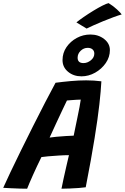

<svg xmlns="http://www.w3.org/2000/svg" viewBox="-67 -1168 778 1196"><path d="M102 7.5Q86.5 7.5 58 6.8Q29.5 6 0.2 4.5Q-29 3 -47 2Q-31.5 -33.5 -2.5 -94.2Q26.5 -155 63 -229.5Q99.5 -304 138.8 -382Q178 -460 214.5 -530.5Q251 -601 279 -652.5Q324.5 -658.5 374 -663Q423.5 -667.5 469.5 -667.5Q519 -667.5 564.5 -661.5Q561.5 -603 552 -517.8Q542.5 -432.5 522.2 -306.8Q502 -181 467 -1.5Q451.5 1 424.5 3Q397.5 5 368 6.2Q338.5 7.5 316 7.5Q320.5 -16.5 329 -55.2Q337.5 -94 346.8 -134.2Q356 -174.5 362.5 -201.5Q336 -201.5 299.5 -199.2Q263 -197 232 -194.2Q201 -191.5 191 -189.5Q163.5 -134 139 -79.2Q114.5 -24.5 102 7.5ZM242 -311Q256 -313.5 284 -316Q312 -318.5 341.8 -320.5Q371.5 -322.5 392 -323Q394.5 -335 400.8 -366Q407 -397 414.8 -433.8Q422.5 -470.5 428.5 -502Q434.5 -533.5 436 -547.5Q426.5 -547.5 408.5 -546.5Q390.5 -545.5 373.5 -544Q356.5 -542.5 350 -542Q340.5 -523 322.2 -484Q304 -445 282.2 -398.5Q260.5 -352 242 -311ZM440.5 -692.5Q391 -692.5 356.8 -721Q322.5 -749.5 322.5 -793.5Q322.5 -838.5 347.2 -874.5Q372 -910.5 411.5 -931.8Q451 -953 496 -953Q546 -953 581.8 -925Q617.5 -897 617.5 -856Q617.5 -812.5 591.8 -775.2Q566 -738 525.5 -715.2Q485 -692.5 440.5 -692.5ZM453 -775Q477.5 -775 499 -792.5Q520.5 -810 520.5 -834Q520.5 -850.5 509.5 -860.2Q498.5 -870 479.5 -870Q454.5 -870 435.5 -851.8Q416.5 -833.5 416.5 -808.5Q416.5 -775 453 -775ZM609.5 -1148.5Q638.5 -1131 662.2 -1108.8Q686 -1086.5 691 -1078Q671 -1072.5 639.8 -1061Q608.5 -1049.5 575.2 -1035.8Q542 -1022 514 -1009.5Q486 -997 472.5 -990L409 -1028.5Q426 -1042.5 454.2 -1062Q482.5 -1081.5 513.5 -1100.5Q544.5 -1119.5 570.8 -1132.8Q597 -1146 609.5 -1148.5Z"/></svg>

Font: Grandstander SemiBold
Style: Italic
Weight: 600
Italic angle: -15°
Designer: Tyler Finck
Foundry: Etcetera Type Co
Version: Version 1.200; ttfautohint (v1.8.3)